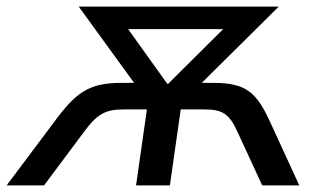

<svg xmlns="http://www.w3.org/2000/svg" viewBox="-47 -559 933 579"><path d="M85.9 0 205.1 -159.7C246.1 -215.8 271 -229 325.7 -229H396L363.3 0H465.3L498 -229H569.3C624.5 -229 644.5 -215.8 669.9 -159.7L743.7 0H855.5L768.6 -189C727.5 -279.3 696.3 -309.1 596.7 -309.1H561.5L793.5 -539.1H190.4L357.4 -309.1H319.8C220.7 -309.1 182.1 -280.8 114.7 -189L-26.9 0ZM339.4 -471.2H626L460 -306.2H457.5Z"/></svg>

Font: Winston
Style: Italic
Weight: 400
Italic angle: -8.13011°
Designer: Vernon Adams, Kim Jin-seong, David Berlow, Cristiano Sobral
Foundry: The Winston Project Authors
Version: Version 3.004